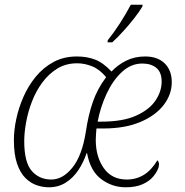

<svg xmlns="http://www.w3.org/2000/svg" viewBox="-20 -786 786 816"><path d="M188 10Q163 10 137 1.5Q111 -7 88.5 -29Q66 -51 52.5 -90.5Q39 -130 39 -192Q39 -232 49 -279.5Q59 -327 79.5 -374Q100 -421 132 -460Q164 -499 207.5 -522.5Q251 -546 307 -546Q349 -546 383.5 -533Q418 -520 454 -482Q480 -510 516 -528Q552 -546 597 -546Q650 -546 680 -516.5Q710 -487 710 -437Q710 -384 675 -339Q640 -294 575 -267Q510 -240 420 -240H390Q389 -227 388 -215Q387 -203 387 -191Q387 -120 421 -71.5Q455 -23 519 -23Q559 -23 591.5 -43Q624 -63 649 -105Q653 -101 655 -94Q657 -87 654 -75Q648 -56 631.5 -36Q615 -16 586 -3Q557 10 514 10Q457 10 410.5 -24.5Q364 -59 350 -135H348Q335 -96 313 -63Q291 -30 259.5 -10Q228 10 188 10ZM198 -23Q247 -23 288 -74Q329 -125 345 -227Q355 -296 374.5 -352.5Q394 -409 431 -458Q404 -491 372 -504Q340 -517 308 -517Q260 -517 223.5 -494.5Q187 -472 160 -435.5Q133 -399 116 -355Q99 -311 91 -266.5Q83 -222 83 -186Q83 -96 115 -59.5Q147 -23 198 -23ZM410 -269Q502 -269 558.5 -294.5Q615 -320 641 -359Q667 -398 667 -439Q667 -479 644.5 -497.5Q622 -516 585 -516Q537 -516 498.5 -480.5Q460 -445 433.5 -388.5Q407 -332 395 -269ZM437 -606 438 -615Q463 -646 489 -686Q515 -726 536 -766H586L585 -758Q572 -736 550.5 -708.5Q529 -681 504.5 -654Q480 -627 457 -606Z"/></svg>

Font: Noto Serif ExtraLight
Style: Italic
Weight: 200
Italic angle: -12°
Designer: Monotype Design Team
Foundry: Monotype Imaging Inc.
Version: Version 2.014; ttfautohint (v1.8.4.7-5d5b)